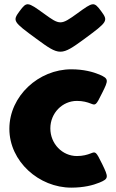

<svg xmlns="http://www.w3.org/2000/svg" viewBox="-20 -846 531 881"><path d="M70 -795C37 -750 39 -747 147 -668C254 -589 260 -589 368 -668C475 -747 477 -750 444 -795C411 -839 408 -838 334 -784C259 -730 255 -730 181 -784C106 -838 103 -839 70 -795ZM333 -383C360 -383 381 -377 396 -371C419 -362 420 -361 449 -420C478 -478 480 -485 436 -504C407 -516 364 -528 307 -528C158 -528 23 -406 23 -255C23 -105 159 15 307 15C364 15 407 4 436 -8C480 -26 478 -33 449 -93C420 -152 419 -151 396 -142C381 -136 360 -130 333 -130C266 -130 211 -186 211 -257C211 -327 266 -383 333 -383Z"/></svg>

Font: Hussar Print
Style: Bold
Weight: 700
Foundry: Cannot Into Space Fonts
Version: Version 2.00